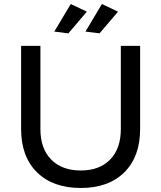

<svg xmlns="http://www.w3.org/2000/svg" viewBox="-20 -928 802 955"><path d="M382 -80Q475 -80 528 -134.5Q581 -189 581 -286V-700H677V-286Q677 -149 598.5 -71Q520 7 382 7Q243 7 164 -71Q85 -149 85 -286V-700H181V-286Q181 -189 234.5 -134.5Q288 -80 382 -80ZM332 -908 412 -870 320 -762 250 -771ZM487 -908 567 -870 475 -762 405 -771Z"/></svg>

Font: Gontserrat
Style: Regular
Weight: 400
Designer: Julieta Ulanovsky
Foundry: Julieta Ulanovsky
Version: Version 6.001